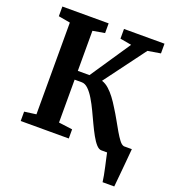

<svg xmlns="http://www.w3.org/2000/svg" viewBox="-161 -867 1061 1171"><g transform="rotate(20 369.5 -281.5)"><path d="M638.7 180Q637 163.4 632.1 138.1Q627.3 112.9 621.3 85.8Q615.4 58.7 610.1 35.6Q604.9 12.6 602.4 0L563.1 -70.4H737.5Q736.1 -55.1 733.9 -29.6Q731.7 -4.2 729 26.1Q726.3 56.3 723.4 86.1Q720.4 116 718.2 140.9Q716 165.8 714.5 180ZM41.8 0V-60.7L118.1 -71.1V-666.5L41.8 -680V-743H342.1V-680L264.6 -666.5V-406.4H340.2L515.7 -666.9L441.8 -680V-743H704.7V-680L621.7 -666.2L424 -400.1Q448.6 -392.3 470.2 -372.8Q491.9 -353.4 511.2 -327.5Q530.6 -301.7 547.5 -273.4Q569.2 -239.5 588.2 -205.2Q607.1 -170.9 624 -142Q640.9 -113.1 655.4 -94.1Q669.9 -75.1 682.2 -71.6L721 -60.4V0H565.2Q548.9 0 532.1 -18.6Q515.4 -37.1 498.4 -67.8Q481.4 -98.4 464.1 -135.3Q446.9 -172.2 429.8 -208.3Q412.1 -245.8 392.8 -278Q373.5 -310.3 353 -329.9Q332.6 -349.4 311 -349.4H264.6V-71.1L353.8 -59.4V0Z"/></g></svg>

Font: Merriweather Light
Style: Regular
Weight: 300
Designer: Eben Sorkin
Foundry: Eben Sorkin
Version: Version 2.100